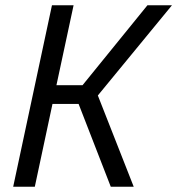

<svg xmlns="http://www.w3.org/2000/svg" viewBox="-20 -708 672 728"><path d="M30 0 177 -688H259L194 -385H293L539 -688H632L351 -346L487 0H400L278 -314H179L112 0Z"/></svg>

Font: Saira SemiCondensed
Style: Italic
Weight: 400
Width: 4
Italic angle: -12°
Designer: Hector Gatti with collaboration of the Omnibus-Type team
Foundry: Omnibus-Type
Version: Version 1.101